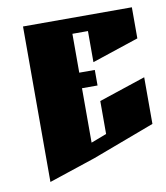

<svg xmlns="http://www.w3.org/2000/svg" viewBox="-64 -554 527 608"><g transform="rotate(-10 200.0 -250.0)"><path d="M50 -500H400V-400L250 -350V-450H200V-325H250V-275H200V-100L250 -119V-225L400 -275V-125L200 -50L50 0Z"/></g></svg>

Font: SOV_Meka
Style: Book
Weight: 400
Version: Version 1.00